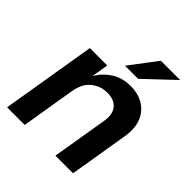

<svg xmlns="http://www.w3.org/2000/svg" viewBox="-200 -857 986 986"><g transform="rotate(45 293.0 -364.0)"><path d="M188 -294.9 139.2 0H11.2L96.7 -515.6H223.1L208 -425.3L210 -426.8Q234.4 -469.7 278.8 -498Q323.2 -526.4 383.3 -526.4Q437.5 -526.4 477.5 -502.2Q517.6 -478 535.9 -432.4Q554.2 -386.7 543.5 -322.3L490.2 0H362.3L412.6 -302.7Q421.9 -358.9 397 -388.2Q372.1 -417.5 322.8 -417.5Q274.4 -417.5 236.6 -387.7Q198.7 -357.9 188 -294.9ZM288.1 -579.1 400.4 -727.5H540.5L383.3 -579.1Z"/></g></svg>

Font: Inter Display Semi Bold
Style: Italic
Weight: 600
Italic angle: -9.39999°
Designer: Rasmus Andersson
Foundry: rsms
Version: Version 4.000;git-4fc901f